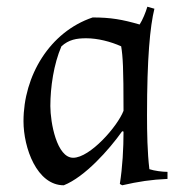

<svg xmlns="http://www.w3.org/2000/svg" viewBox="-20 -537 554 572"><path d="M50 -176C50 -96 90 15 170 15C233 -10 305 -91 344 -146L348 -145C348 -95 345 -39 337 11L344 15C392 4 431 -2 479 -4V-25C464 -25 440 -28 425 -33C419 -83 418 -143 418 -193C418 -365 427 -458 440 -511L419 -517C414 -500 405 -478 396 -464C344 -479 310 -485 256 -485C128 -442 50 -311 50 -176ZM130 -221C130 -277 140 -346 163 -399C185 -419 208 -423 237 -423C271 -423 310 -413 341 -399C346 -368 348 -336 348 -207C330 -160 248 -67 198 -67C149 -67 130 -172 130 -221Z"/></svg>

Font: Almendra
Style: Regular
Weight: 400
Designer: Ana Sanfelippo
Foundry: Ana Sanfelippo
Version: Version 1.003